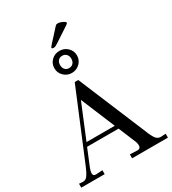

<svg xmlns="http://www.w3.org/2000/svg" viewBox="-251 -1108 1103 1230"><g transform="rotate(-30 300.5 -493.5)"><path d="M-20 0V-29L6 -27H10Q30 -27 43 -46Q59 -69 73 -104L282 -607H308L519 -102Q532 -67 548 -45Q562 -27 583 -27H588L621 -29V0H356V-29L405 -27Q435 -24 435 -51Q435 -69 425 -90L376 -208H143L97 -96Q83 -63 83 -46Q83 -25 105 -26L153 -29V0ZM296 -666Q262 -666 237.5 -690Q213 -714 213 -748Q213 -782 237 -805.5Q261 -829 296 -829Q331 -829 355.5 -805.5Q380 -782 380 -748Q380 -714 355.5 -690Q331 -666 296 -666ZM338 -748Q338 -768 326.5 -780.5Q315 -793 296 -793Q277 -793 266 -780.5Q255 -768 255 -748Q255 -727 266 -714.5Q277 -702 296 -702Q315 -702 326.5 -714.5Q338 -727 338 -748ZM277 -864Q262 -864 262 -871Q262 -875 279 -894L343 -964Q347 -970 362 -984Q366 -987 376 -987Q391 -987 409.5 -978Q428 -969 428 -963Q428 -957 419 -951L310 -879Q288 -864 277 -864ZM155 -236H364L259 -488Z"/></g></svg>

Font: UnnaRegular
Style: Regular
Weight: 400
Designer: Jorge de Buen Unna
Foundry: Omnibus-Type
Version: Version 2.008;hotconv 1.0.109;makeotfexe 2.5.65596